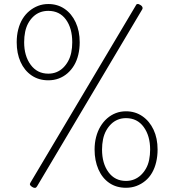

<svg xmlns="http://www.w3.org/2000/svg" viewBox="-20 -914 868 954"><path d="M220 -515Q172 -515 136.5 -539.5Q101 -564 82 -606.5Q63 -649 63 -704Q63 -738 70.5 -767.5Q78 -797 92 -820Q106 -843 126 -859.5Q146 -876 169.5 -885Q193 -894 220 -894Q266 -894 301 -870Q336 -846 356 -803Q376 -760 376 -704Q376 -671 369 -642Q362 -613 348.5 -590Q335 -567 315.5 -550Q296 -533 272 -524Q248 -515 220 -515ZM220 -548Q242 -548 260.5 -555.5Q279 -563 293.5 -577Q308 -591 318.5 -610Q329 -629 334 -653Q339 -677 339 -704Q339 -774 307.5 -817Q276 -860 220 -860Q198 -860 179.5 -853Q161 -846 146 -832Q131 -818 120.5 -799Q110 -780 105 -756Q100 -732 100 -704Q100 -636 132.5 -592Q165 -548 220 -548ZM164 12Q160 19 154 19.5Q148 20 140 15Q132 10 129.5 5Q127 0 131 -6L655 -887Q657 -893 663 -894Q669 -895 678 -889Q685 -885 687.5 -879Q690 -873 687 -868ZM606 19Q558 19 523 -5Q488 -29 469 -72.5Q450 -116 450 -171Q450 -204 457.5 -233Q465 -262 479 -285.5Q493 -309 512.5 -326Q532 -343 555.5 -352Q579 -361 606 -361Q652 -361 687.5 -336.5Q723 -312 743 -269.5Q763 -227 763 -171Q763 -138 756 -108.5Q749 -79 735.5 -55.5Q722 -32 702 -15.5Q682 1 658 10Q634 19 606 19ZM606 -15Q628 -15 646.5 -22.5Q665 -30 679.5 -43.5Q694 -57 705 -76Q716 -95 721 -119.5Q726 -144 726 -171Q726 -239 694 -283Q662 -327 606 -327Q584 -327 565.5 -319.5Q547 -312 532.5 -298Q518 -284 507.5 -265Q497 -246 492 -222Q487 -198 487 -171Q487 -102 519 -58.5Q551 -15 606 -15Z"/></svg>

Font: Playwrite HR Lijeva Thin
Style: Regular
Weight: 250
Designer: Veronika Burian, José Scaglione
Foundry: TypeTogether
Version: Version 1.002